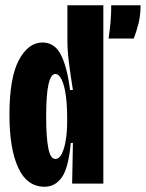

<svg xmlns="http://www.w3.org/2000/svg" viewBox="-20 -700 556 732"><path d="M150 12Q83 12 49.5 -60.5Q16 -133 16 -262Q16 -404 52 -471Q88 -538 142 -538Q188 -538 212 -491.5Q236 -445 247 -357H258Q249 -412 243 -459.5Q237 -507 237 -543V-680H374V-249V0H255L258 -155H250Q241 -59 215.5 -23.5Q190 12 150 12ZM191 -94Q206 -94 216 -114.5Q226 -135 231 -167Q236 -199 236 -234V-255Q236 -298 231 -335.5Q226 -373 215.5 -395.5Q205 -418 191 -418Q174 -418 165 -379Q156 -340 156 -254Q156 -178 164 -136Q172 -94 191 -94ZM394 -553Q399 -589 401 -611Q403 -633 403.5 -648Q404 -663 404 -680H516Q516 -642 508 -610.5Q500 -579 490 -553Z"/></svg>

Font: Bricolage Grotesque 48pt Condensed Bricolage Grotesque 48pt Condensed Regular
Style: Bold
Weight: 700
Width: 3
Designer: Mathieu Triay
Foundry: Atelier Triay
Version: Version 1.000; ttfautohint (v1.8.4.7-5d5b);gftools[0.9.32]